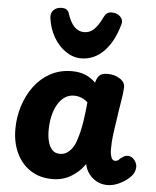

<svg xmlns="http://www.w3.org/2000/svg" viewBox="-59 -917 793 976"><g transform="rotate(5 338.0 -429.5)"><path d="M35 -234Q35 -295 53 -352Q71 -409 104.5 -454Q138 -499 186.5 -525.5Q235 -552 297 -552Q336 -552 365.5 -539.5Q395 -527 418 -504Q423 -526 435 -540Q447 -554 478 -554Q514 -554 541 -536.5Q568 -519 567 -492Q566 -465 558 -418.5Q550 -372 544 -327Q542 -313 538.5 -291Q535 -269 532.5 -247.5Q530 -226 529 -211Q528 -196 528 -173.5Q528 -151 534 -134Q540 -117 554 -117Q562 -117 568 -121Q574 -125 580 -132Q590 -139 597.5 -143.5Q605 -148 617 -148Q631 -148 642.5 -138.5Q654 -129 660.5 -113Q667 -97 661 -77Q657 -58 635 -38Q613 -18 583.5 -4.5Q554 9 525 9Q496 9 472 -3.5Q448 -16 431.5 -37.5Q415 -59 409 -88Q383 -49 340.5 -23Q298 3 245 3Q179 3 132 -28Q85 -59 60 -112.5Q35 -166 35 -234ZM204 -241Q204 -209 211 -183.5Q218 -158 232.5 -143Q247 -128 271 -128Q291 -128 306 -137.5Q321 -147 333 -163.5Q345 -180 352 -202Q360 -225 366 -250Q372 -275 376 -301Q380 -327 383 -352Q386 -377 388 -401Q374 -414 356 -421.5Q338 -429 318 -429Q291 -429 270 -414.5Q249 -400 234 -374Q219 -348 211.5 -314Q204 -280 204 -241ZM336 -621Q295 -621 257.5 -646.5Q220 -672 195 -715.5Q170 -759 163 -812Q160 -837 175 -852.5Q190 -868 217 -868Q233 -868 242.5 -861Q252 -854 255 -841Q269 -798 290 -776.5Q311 -755 340 -755Q369 -755 390.5 -776Q412 -797 433 -841Q440 -855 449.5 -861Q459 -867 472 -867Q499 -867 515.5 -850.5Q532 -834 526 -812Q501 -721 451.5 -671Q402 -621 336 -621Z"/></g></svg>

Font: Playpen Sans
Style: Bold
Weight: 700
Designer: Laura Meseguer, Veronika Burian, José Scaglione
Foundry: TypeTogether
Version: Version 1.001